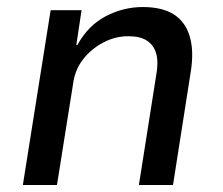

<svg xmlns="http://www.w3.org/2000/svg" viewBox="-20 -526 634 546"><path d="M45 0 124 -497H212L197 -398H200Q231 -454 281 -480Q331 -506 386 -506Q442 -506 475 -484.5Q508 -463 520 -421Q532 -379 522 -319L472 0H375L424 -311Q431 -348 424.5 -372.5Q418 -397 398.5 -410Q379 -423 345 -423Q308 -423 274.5 -405.5Q241 -388 218 -359.5Q195 -331 189 -295L142 0Z"/></svg>

Font: Nunito Sans 7pt SemiCondensed Medium
Style: Italic
Weight: 500
Width: 4
Italic angle: -9°
Designer: Vernon Adams
Foundry: Vernon Adams
Version: Version 3.101;gftools[0.9.27]